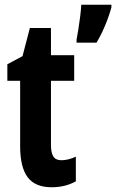

<svg xmlns="http://www.w3.org/2000/svg" viewBox="-20 -780 490 810"><path d="M239 -104Q267 -104 300 -119V-15Q255 10 198 10Q128 10 96.5 -32.5Q65 -75 65 -163V-439H11V-509L75 -543L106 -662H195V-547H293V-439H195V-168Q195 -136 205 -120Q215 -104 239 -104ZM450 -749Q440 -712 423 -671.5Q406 -631 387 -600H303V-613Q306 -628 310.5 -655.5Q315 -683 318.5 -712.5Q322 -742 323 -760H450Z"/></svg>

Font: Noto Sans Armenian ExtraCondensed
Style: Bold
Weight: 700
Width: 2
Designer: Monotype Design Team
Foundry: Monotype Imaging Inc.
Version: Version 2.008; ttfautohint (v1.8.4.7-5d5b)